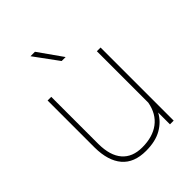

<svg xmlns="http://www.w3.org/2000/svg" viewBox="-217 -860 981 981"><g transform="rotate(-45 273.5 -370.0)"><path d="M464.8 0C464.8 0 464.8 -528.3 464.8 -528.3C464.8 -528.3 438 -528.3 438 -528.3C438 -528.3 438 -156.7 438 -156.7C438 -156.7 438 -156.7 438 -156.7C429.7 -110.8 409.7 -76.2 377.9 -52.2C346.2 -28.3 305.2 -16.6 254.9 -16.6C254.9 -16.6 254.9 -16.6 254.9 -16.6C207.5 -16.6 171.4 -31.2 146.5 -60.1C121.6 -88.9 108.9 -130.9 108.4 -187C108.4 -187 108.4 -528.3 108.4 -528.3C108.4 -528.3 82 -528.3 82 -528.3C82 -528.3 82 -188 82 -188C82 -188 82 -188 82 -188C82.5 -123.5 97.7 -74.7 126.5 -41C155.3 -7.3 198.2 9.8 255.9 9.8C255.9 9.8 255.9 9.8 255.9 9.8C301.8 9.8 339.8 1 369.6 -16.1C399.4 -33.2 422.4 -56.2 438 -85.4C438 -85.4 438 0 438 0C438 0 464.8 0 464.8 0ZM212.4 -750C212.4 -750 180.2 -750 180.2 -750C180.2 -750 275.4 -620.1 275.4 -620.1C275.4 -620.1 304.2 -620.1 304.2 -620.1C304.2 -620.1 212.4 -750 212.4 -750Z"/></g></svg>

Font: WOX
Style: Regular
Weight: 500
Designer: Google
Foundry: ""
Version: ""